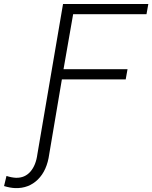

<svg xmlns="http://www.w3.org/2000/svg" viewBox="-143 -731 765 965"><path d="M488.8 -332H168L104.5 43.5Q93.3 126 47.4 171.1Q1.5 216.3 -66.4 214.4Q-92.3 213.4 -122.6 204.1L-110.4 153.3Q-85 161.6 -62.5 162.6Q-18.1 163.6 9.8 131.6Q37.6 99.6 44.9 43.9L173.8 -710.9H602.5L593.3 -659.7H224.6L176.3 -383.3H498Z"/></svg>

Font: Roboto Light
Style: Italic
Weight: 300
Italic angle: -12°
Designer: Google
Version: Version 2.134; 2016; ttfautohint (v1.6)